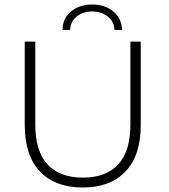

<svg xmlns="http://www.w3.org/2000/svg" viewBox="-20 -829 751 854"><path d="M90 -273V-644H137V-275Q137 -156 191.5 -97.5Q246 -39 349 -39Q451 -39 505.5 -97.5Q560 -156 560 -275V-644H606V-273Q606 -137 538 -66Q470 5 348 5Q226 5 158 -66Q90 -137 90 -273ZM523 -696H489Q488 -733 459.5 -755.5Q431 -778 390 -778Q349 -778 321 -755.5Q293 -733 292 -696H258Q259 -748 296.5 -778.5Q334 -809 390 -809Q446 -809 483.5 -778.5Q521 -748 523 -696Z"/></svg>

Font: Montserrat Ace
Style: Light
Weight: 300
Designer: Julieta Ulanovsky
Foundry: Julieta Ulanovsky
Version: Version 1